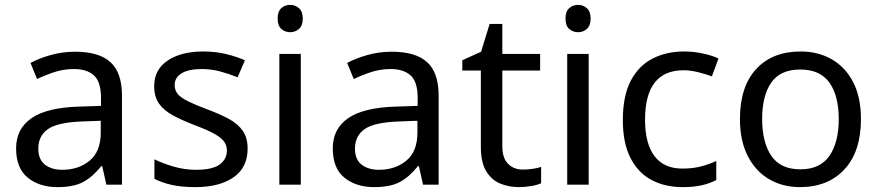

<svg xmlns="http://www.w3.org/2000/svg" viewBox="-20 -757 3603 787"><path d="M288 -545Q386 -545 433 -502Q480 -459 480 -365V0H416L399 -76H395Q360 -32 321 -11Q282 10 215 10Q142 10 94 -28.5Q46 -67 46 -149Q46 -229 109 -272.5Q172 -316 303 -320L394 -323V-355Q394 -422 365 -448Q336 -474 283 -474Q241 -474 203 -461.5Q165 -449 132 -433L105 -499Q140 -518 188 -531.5Q236 -545 288 -545ZM393 -262 314 -259Q214 -255 175.5 -227Q137 -199 137 -148Q137 -103 164.5 -82Q192 -61 235 -61Q302 -61 347.5 -98.5Q393 -136 393 -214Z M995 -148Q995 -70 937 -30Q879 10 781 10Q725 10 684.5 1Q644 -8 613 -24V-104Q645 -88 690.5 -74.5Q736 -61 783 -61Q850 -61 880 -82.5Q910 -104 910 -140Q910 -160 899 -176Q888 -192 859.5 -208Q831 -224 778 -244Q726 -264 689 -284Q652 -304 632 -332Q612 -360 612 -404Q612 -472 667.5 -509Q723 -546 813 -546Q862 -546 904.5 -536Q947 -526 984 -510L954 -440Q920 -454 883 -464Q846 -474 807 -474Q753 -474 724.5 -456.5Q696 -439 696 -409Q696 -386 709 -371Q722 -356 752.5 -341Q783 -326 834 -307Q885 -288 921 -268Q957 -248 976 -219.5Q995 -191 995 -148Z M1170 -737Q1190 -737 1205.5 -723.5Q1221 -710 1221 -681Q1221 -652 1205.5 -638.5Q1190 -625 1170 -625Q1148 -625 1133 -638.5Q1118 -652 1118 -681Q1118 -710 1133 -723.5Q1148 -737 1170 -737ZM1213 -536V0H1125V-536Z M1586 -545Q1684 -545 1731 -502Q1778 -459 1778 -365V0H1714L1697 -76H1693Q1658 -32 1619 -11Q1580 10 1513 10Q1440 10 1392 -28.5Q1344 -67 1344 -149Q1344 -229 1407 -272.5Q1470 -316 1601 -320L1692 -323V-355Q1692 -422 1663 -448Q1634 -474 1581 -474Q1539 -474 1501 -461.5Q1463 -449 1430 -433L1403 -499Q1438 -518 1486 -531.5Q1534 -545 1586 -545ZM1691 -262 1612 -259Q1512 -255 1473.5 -227Q1435 -199 1435 -148Q1435 -103 1462.5 -82Q1490 -61 1533 -61Q1600 -61 1645.5 -98.5Q1691 -136 1691 -214Z M2123 -62Q2143 -62 2164 -65Q2185 -68 2198 -73V-6Q2184 1 2158 5.5Q2132 10 2108 10Q2066 10 2030.5 -4.5Q1995 -19 1973 -55Q1951 -91 1951 -156V-468H1875V-510L1952 -545L1987 -659H2039V-536H2194V-468H2039V-158Q2039 -109 2062.5 -85.5Q2086 -62 2123 -62Z M2350 -737Q2370 -737 2385.5 -723.5Q2401 -710 2401 -681Q2401 -652 2385.5 -638.5Q2370 -625 2350 -625Q2328 -625 2313 -638.5Q2298 -652 2298 -681Q2298 -710 2313 -723.5Q2328 -737 2350 -737ZM2393 -536V0H2305V-536Z M2778 10Q2706 10 2651 -19Q2596 -48 2564.5 -109Q2533 -170 2533 -265Q2533 -364 2565.5 -426Q2598 -488 2655 -517Q2712 -546 2784 -546Q2824 -546 2862.5 -537.5Q2901 -529 2925 -517L2898 -444Q2874 -453 2842 -461Q2810 -469 2782 -469Q2624 -469 2624 -266Q2624 -169 2662.5 -117.5Q2701 -66 2777 -66Q2820 -66 2854 -75Q2888 -84 2916 -97V-19Q2889 -5 2856.5 2.5Q2824 10 2778 10Z M3509 -269Q3509 -136 3441.5 -63Q3374 10 3259 10Q3188 10 3132.5 -22.5Q3077 -55 3045 -117.5Q3013 -180 3013 -269Q3013 -402 3079.5 -474Q3146 -546 3262 -546Q3334 -546 3390 -513.5Q3446 -481 3477.5 -419.5Q3509 -358 3509 -269ZM3104 -269Q3104 -174 3141.5 -118.5Q3179 -63 3261 -63Q3342 -63 3380 -118.5Q3418 -174 3418 -269Q3418 -364 3380 -418Q3342 -472 3260 -472Q3178 -472 3141 -418Q3104 -364 3104 -269Z"/></svg>

Font: Noto Sans
Style: Regular
Weight: 400
Designer: Monotype Design Team
Foundry: Monotype Imaging Inc.
Version: Version 1.902